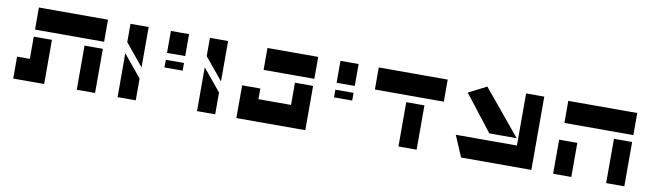

<svg xmlns="http://www.w3.org/2000/svg" viewBox="-34 -1118 4275 1259"><g transform="rotate(10 2104.0 -488.5)"><path d="M149 -733H270H487H609V-586H487H270H149ZM149 -539H270V-391V-245H64V-391H149ZM487 -539H609V-245H487Z M759 -732H880V-463L759 -610ZM759 -536 880 -389V-244H759Z M1028 -732H1149V-586H1028ZM1028 -540H1149V-489H1028Z M1288 -732H1409V-463L1288 -610ZM1288 -536 1409 -389V-244H1288Z M1671 -732H1898H2009V-586H1888H1671ZM1888 -539H2009V-244H1888H1671H1550V-391V-462H1671V-391H1888Z M2157 -732H2278V-586H2157ZM2157 -540H2278V-489H2157Z M2412 -733H2629H2750H2871V-586H2750H2629H2412ZM2629 -540H2750V-245H2629Z M3135 -733 3383 -433H3201L3015 -672ZM3393 -733H3514V-245H3046L2986 -386H3238H3393V-421V-433Z M3674 -733H4012H4133V-586H4012H3674ZM4012 -540H4133V-245H4012ZM3659 -472H3780V-245H3659Z"/></g></svg>

Font: PatchStencil
Style: Regular
Weight: 400
Version: Version 1.1